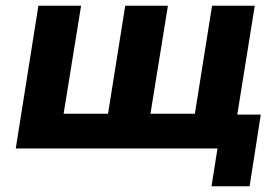

<svg xmlns="http://www.w3.org/2000/svg" viewBox="-20 -518 977 670"><path d="M718 132 739 0H35L114 -498H263L202 -121H357L417 -498H566L505 -121H660L720 -498H869L808 -118H890L851 132Z"/></svg>

Font: Nunito Sans 9pt ExtraBold
Style: Italic
Weight: 800
Italic angle: -9°
Version: Version 3.101;gftools[0.9.27]